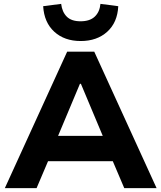

<svg xmlns="http://www.w3.org/2000/svg" viewBox="-20 -972 833 992"><path d="M5 0 327 -705H467L789 0H622L539 -195L604 -139H187L252 -195L169 0ZM393 -539 265 -234 239 -270H552L526 -234L398 -539ZM397 -760Q313 -760 260.5 -808Q208 -856 203 -940L296 -952Q301 -910 325 -886Q349 -862 396 -862Q444 -862 469.5 -886Q495 -910 499 -952L591 -940Q587 -856 534 -808Q481 -760 397 -760Z"/></svg>

Font: Nunito Sans 8pt ExtraBold
Style: Regular
Weight: 800
Version: Version 3.101;gftools[0.9.27]